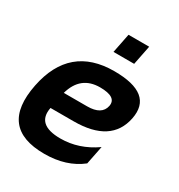

<svg xmlns="http://www.w3.org/2000/svg" viewBox="-166 -811 861 923"><g transform="rotate(30 264.0 -349.0)"><path d="M496.1 -359.4Q465.3 -206.1 258.8 -206.1H130.4Q109.9 -102.5 244.6 -102.5Q346.7 -102.5 437 -166L416.5 -63.5Q335.9 0 214.4 0Q-40 0 12.2 -262.2Q62.5 -512.7 308.1 -512.7Q526.9 -512.7 496.1 -359.4ZM149.4 -300.8H278.8Q359.4 -300.8 370.6 -356Q381.3 -411.1 287.6 -411.1Q180.2 -411.1 149.4 -300.8ZM394 -698.2 372.6 -590.8H257.8L279.3 -698.2Z"/></g></svg>

Font: Sansation
Style: Bold Italic
Weight: 700
Designer: Bernd Montag
Version: Version 1.301